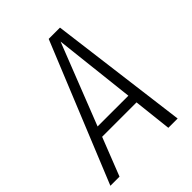

<svg xmlns="http://www.w3.org/2000/svg" viewBox="-218 -788 892 892"><g transform="rotate(-45 228.0 -342.5)"><path d="M360.8 0 339.8 -188H113.8L40 0H-20L259.8 -685.1H334L421.9 0ZM132.8 -236.8H335L290 -637.2Z"/></g></svg>

Font: Fira Sans Compressed Light
Style: Italic
Weight: 300
Width: 3
Italic angle: -8°
Designer: Carrois Corporate & Edenspiekermann AG
Foundry: Carrois Corporate GbR & Edenspiekermann AG
Version: Version 4.203;PS 004.203;hotconv 1.0.88;makeotf.lib2.5.64775